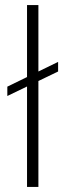

<svg xmlns="http://www.w3.org/2000/svg" viewBox="-20 -740 259 760"><path d="M9 -360V-397L210 -495V-457ZM87 0V-720H132V0Z"/></svg>

Font: DM Sans 18pt ExtraLight
Style: Regular
Weight: 250
Designer: Colophon Foundry, Jonny Pinhorn
Foundry: Colophon Foundry
Version: Version 4.004;gftools[0.9.30]